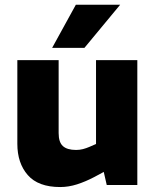

<svg xmlns="http://www.w3.org/2000/svg" viewBox="-20 -765 646 794"><path d="M229 8.5Q138.1 8.5 94.9 -41Q51.7 -90.4 51.7 -170.4V-516.4H222.5V-214.7Q222.5 -177 240 -161Q257.6 -144.9 294.7 -144.9Q309.8 -144.9 323.1 -148.4Q336.4 -151.9 349.5 -157.5L377.1 -169.6V-516.4H547.9V0H421.4L400.5 -91.4L432.9 -66.9L371 -33.5Q334 -14 298.7 -2.7Q263.5 8.5 229 8.5ZM195.6 -567 293.7 -745.5H477L329.1 -567Z"/></svg>

Font: REM Medium
Style: Regular
Weight: 500
Designer: Octavio Pardo
Foundry: Ashler Design
Version: Version 1.005;gftools[0.9.28]